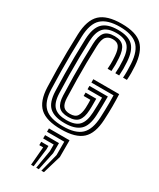

<svg xmlns="http://www.w3.org/2000/svg" viewBox="-274 -893 1071 1292"><g transform="rotate(30 261.5 -246.5)"><path d="M264.8 10Q150.2 10 98.9 -36.8Q47.5 -83.5 43.8 -191Q41.5 -259.5 40.5 -326.4Q39.5 -393.2 40.4 -461.1Q41.2 -529 43.8 -600Q48 -712.8 99.4 -761.4Q150.8 -810 264.8 -810Q378.2 -810 427.1 -762Q476 -714 483 -608.8Q485 -579.5 485 -554.4Q485 -529.2 482.8 -500H452.8Q454.8 -523.8 454.6 -551.8Q454.5 -579.8 452.8 -607.8Q447 -705.8 401.9 -745.9Q356.8 -786 264.8 -786Q168.5 -786 122.9 -743.9Q77.2 -701.8 73.8 -600Q71.2 -527 70.4 -461.9Q69.5 -396.8 70.5 -331.5Q71.5 -266.2 73.8 -192Q76.8 -97.5 120.6 -55.8Q164.5 -14 264.8 -14Q362.5 -14 406.4 -55.5Q450.2 -97 454.8 -192Q456.2 -223.2 457 -251.4Q457.8 -279.5 457.8 -307.2Q457.8 -335 456.8 -365H284.8V-391H485.8Q488 -343 487.9 -296.6Q487.8 -250.2 484.8 -191Q479.5 -83.5 428.6 -36.8Q377.8 10 264.8 10ZM264.8 -38Q184.8 -38 145.8 -72.8Q106.8 -107.5 103.8 -193.2Q101.5 -256.8 100.5 -323.6Q99.5 -390.5 100.4 -459.8Q101.2 -529 104 -599Q107.5 -685.2 144.5 -723.6Q181.5 -762 264.8 -762Q344.5 -762 381 -726Q417.5 -690 423 -605.8Q425 -575.8 425 -552.1Q425 -528.5 422.8 -500H392.8Q394.8 -524.5 394.9 -548.8Q395 -573 393 -603.8Q388.2 -676.2 358.6 -707.1Q329 -738 264.8 -738Q196.8 -738 166.8 -704.6Q136.8 -671.2 134 -598Q131.5 -533.5 130.5 -468.4Q129.5 -403.2 130.4 -335.4Q131.2 -267.5 133.8 -194Q136.5 -121.5 167.9 -91.8Q199.2 -62 264.8 -62Q332.2 -62 361.8 -93.5Q391.2 -125 394.8 -195Q396.2 -223.5 397 -254Q397.8 -284.5 397.8 -313H284.8V-339H427.8Q427.8 -305.5 427 -265.4Q426.2 -225.2 424.8 -194Q420.8 -107.5 381.9 -72.8Q343 -38 264.8 -38ZM264.8 -86Q211.2 -86 188.5 -112Q165.8 -138 163.8 -195Q161 -278 160.2 -342.4Q159.5 -406.8 160.5 -466.8Q161.5 -526.8 163.8 -596Q165.8 -655.5 187.4 -684.8Q209 -714 264.8 -714Q314 -714 336.5 -687.8Q359 -661.5 363 -601.2Q365 -573.8 365 -550.4Q365 -527 362.8 -500H332.8Q334.5 -522.2 334.9 -538.1Q335.2 -554 334.6 -568.4Q334 -582.8 332.8 -600.2Q329.5 -645.8 314.6 -667.9Q299.8 -690 264.8 -690Q232.5 -690 214.1 -670Q195.8 -650 193.8 -594.8Q191.2 -526.8 190.4 -463.5Q189.5 -400.2 190.5 -334.9Q191.5 -269.5 193.8 -195Q195 -150.8 211 -130.4Q227 -110 264.8 -110Q304.5 -110 319.5 -132.6Q334.5 -155.2 336.8 -198Q337.8 -212.8 337.5 -232Q337.2 -251.2 336.8 -261H284.8V-287H367.8Q368.2 -240.5 367.8 -223.4Q367.2 -206.2 366.8 -197Q364 -139.5 341.1 -112.8Q318.2 -86 264.8 -86ZM289.8 317 325.8 175V71H191.8V45H351.8V175L309.8 317ZM209.8 317 221.8 175H191.8V149H247.8V175L229.8 317ZM249.8 317 273.8 175V123H191.8V97H299.8V175L269.8 317Z"/></g></svg>

Font: Big Shoulders Inline Text Thin Black
Style: Regular
Weight: 900
Version: Version 2.002